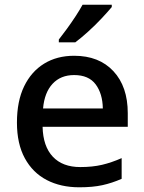

<svg xmlns="http://www.w3.org/2000/svg" viewBox="-20 -786 612 816"><path d="M295 -549Q401 -549 462 -483.5Q523 -418 523 -305V-247H161Q163 -164 204.5 -120Q246 -76 321 -76Q373 -76 413.5 -85.5Q454 -95 497 -114V-26Q456 -8 415 1Q374 10 317 10Q238 10 178.5 -21Q119 -52 85.5 -113.5Q52 -175 52 -265Q52 -356 82.5 -419Q113 -482 167.5 -515.5Q222 -549 295 -549ZM295 -467Q238 -467 203.5 -430Q169 -393 163 -325H417Q416 -388 386.5 -427.5Q357 -467 295 -467ZM455 -756Q440 -738 413 -709Q386 -680 355 -652Q324 -624 300 -606H230V-618Q245 -637 264 -663Q283 -689 301 -716.5Q319 -744 331 -766H455Z"/></svg>

Font: Noto Sans Ethiopic Medium
Style: Regular
Weight: 500
Designer: Monotype Design Team
Foundry: Monotype Imaging Inc.
Version: Version 2.102; ttfautohint (v1.8.4.7-5d5b)